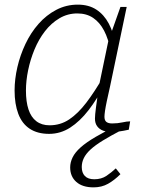

<svg xmlns="http://www.w3.org/2000/svg" viewBox="-20 -567 621 829"><path d="M478 -377 458 -347Q448 -399 429.5 -434.5Q411 -470 382.5 -489.5Q354 -509 314 -509Q272 -509 236.5 -488Q201 -467 174 -432Q147 -397 129 -353.5Q111 -310 101.5 -264Q92 -218 92 -176Q92 -128 103 -94.5Q114 -61 137 -43.5Q160 -26 194 -26Q241 -26 279 -51.5Q317 -77 352.5 -123.5Q388 -170 425 -234L432 -203Q400 -140 362.5 -91.5Q325 -43 283 -16Q241 11 192 11Q142 11 108.5 -11Q75 -33 59 -75.5Q43 -118 43 -176Q43 -225 55 -277Q67 -329 90 -377.5Q113 -426 146.5 -464Q180 -502 223 -524.5Q266 -547 316 -547Q363 -547 396 -525.5Q429 -504 449.5 -465.5Q470 -427 478 -377ZM527 -537 455 -193Q447 -158 441.5 -132Q436 -106 433.5 -89Q431 -72 431 -63Q431 -47 439.5 -40.5Q448 -34 464 -34Q488 -34 508 -38.5Q528 -43 542 -43L536 -7Q526 -5 514 -2.5Q502 0 488.5 1.5Q475 3 461 3Q441 3 425 -3Q409 -9 399.5 -22Q390 -35 390 -55Q390 -70 394.5 -104Q399 -138 404 -173V-180L450 -401L455 -410L500 -537ZM493 -29 506 -6Q458 19 424.5 39.5Q391 60 371 78.5Q351 97 342 115.5Q333 134 333 154Q333 179 346.5 193Q360 207 387 207Q418 207 440 192Q462 177 480 160L500 185Q474 211 446.5 226.5Q419 242 384 242Q336 242 309.5 218.5Q283 195 283 156Q283 134 293.5 112.5Q304 91 328 69.5Q352 48 393 24Q434 0 493 -29Z"/></svg>

Font: Roboto Serif 20pt Thin
Style: Italic
Weight: 250
Italic angle: -10°
Version: Version 1.007